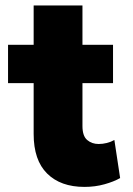

<svg xmlns="http://www.w3.org/2000/svg" viewBox="-20 -682 496 716"><path d="M295 15Q206 15 155.8 -34.8Q105.5 -84.5 105.5 -182.5V-661.5H287.5V-515H401.5V-372H287.5V-212Q287.5 -175 305 -160Q322.5 -145 348 -145Q363 -145 378.2 -148.8Q393.5 -152.5 406.5 -160L428 -18Q404.5 -4.5 369.5 5.2Q334.5 15 295 15ZM10 -372V-515H121V-372Z"/></svg>

Font: Geologica ExtraBold
Style: Regular
Weight: 800
Designer: Sindre Bremnes, Frode Helland
Foundry: Monokrom Skriftforlag AS
Version: Version 1.010;gftools[0.9.28]